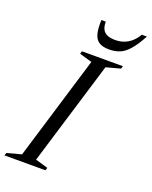

<svg xmlns="http://www.w3.org/2000/svg" viewBox="-185 -971 837 1058"><g transform="rotate(20 233.0 -442.0)"><path d="M249 -647.5 175.5 -669 180.5 -685H420.5L415.5 -669L332 -646.5L147 -37.5L220.5 -16L215.5 0H-24.5L-19.5 -16L64.5 -38.5ZM330 -806Q358.5 -806 382 -814.8Q405.5 -823.5 424.8 -840.8Q444 -858 459 -883.5H489Q460 -830 434.2 -799.8Q408.5 -769.5 380.5 -757.5Q352.5 -745.5 316 -745.5Q280 -745.5 258.5 -758.5Q237 -771.5 228.5 -801.5Q220 -831.5 222 -883.5H248Q247.5 -858.5 255.5 -841Q263.5 -823.5 281.8 -814.8Q300 -806 330 -806Z"/></g></svg>

Font: Newsreader 36pt
Style: Italic
Weight: 400
Italic angle: -17°
Designer: Hugues Gentile
Foundry: Production Type
Version: Version 1.003